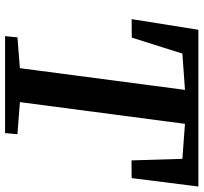

<svg xmlns="http://www.w3.org/2000/svg" viewBox="-42 -740 783 738"><g transform="rotate(90 349.0 -371.5)"><path d="M119.5 0 124 -47.5 242.5 -57 326 -691.5 186.5 -681.5 125 -487 54 -486.5 95 -743H697.5L665 -486.5L597 -486L591 -681.5L456.5 -691.5L373 -57L496.5 -47.5L492 0Z"/></g></svg>

Font: Merriweather 20pt SemiBold
Style: Italic
Weight: 600
Italic angle: -7.8°
Version: Version 2.101